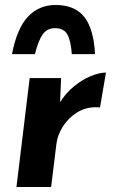

<svg xmlns="http://www.w3.org/2000/svg" viewBox="-20 -750 454 770"><path d="M221 -340Q243 -376 276.5 -403.5Q310 -431 344.5 -445Q379 -459 405 -459L381 -319Q375 -320 364 -320Q322 -320 287.5 -298Q253 -276 231.5 -241.5Q210 -207 206 -171L185 0H46L99 -437H225ZM361 -533H268Q264 -587 250 -612Q236 -637 200 -637Q169 -637 151.5 -612.5Q134 -588 120 -533H28Q48 -636 92 -683Q136 -730 203 -730Q280 -730 318 -682Q356 -634 361 -533Z"/></svg>

Font: Josefin Sans
Style: Bold Italic
Weight: 700
Italic angle: -7°
Designer: Santiago Orozco
Foundry: Typemade
Version: Version 2.000